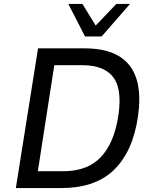

<svg xmlns="http://www.w3.org/2000/svg" viewBox="-20 -949 769 969"><path d="M60 0 172 -705H407Q576 -705 641.5 -608Q707 -511 669 -319Q651 -233 616.5 -172Q582 -111 534 -73Q486 -35 425 -17.5Q364 0 292 0ZM171 -85H301Q352 -85 395.5 -98.5Q439 -112 473 -141Q507 -170 532.5 -218Q558 -266 572 -335Q601 -484 556.5 -552Q512 -620 395 -620H254ZM409 -765 325 -929H396L463 -820L567 -929H636L493 -765Z"/></svg>

Font: Nunito Sans 7pt SemiCondensed Medium
Style: Italic
Weight: 500
Width: 4
Italic angle: -9°
Designer: Vernon Adams
Foundry: Vernon Adams
Version: Version 3.101;gftools[0.9.27]